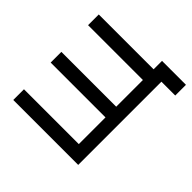

<svg xmlns="http://www.w3.org/2000/svg" viewBox="-134 -777 1129 1129"><g transform="rotate(-45 430.5 -212.5)"><path d="M762 115V0H70V-540H159V-84H381V-540H470V-84H692V-540H781V-84H851V115Z"/></g></svg>

Font: Vela Sans Med
Style: Regular
Weight: 500
Designer: Principal design: Mikhail Sharanda - project Manrope.
Design modification: Ravid Balaliev
Foundry: Mikhail Sharanda
Version: Version 1.001